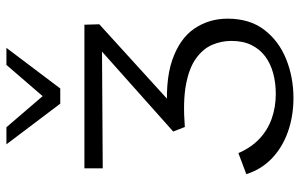

<svg xmlns="http://www.w3.org/2000/svg" viewBox="-192 -756 956 613"><g transform="rotate(-90 286.5 -449.0)"><path d="M280.4 9.4Q222.7 9.4 172.9 -8.2Q123.1 -25.7 87.8 -59.5Q52.5 -93.2 37.5 -141.1L104.7 -166.4Q122 -126.1 150 -99.6Q178 -73.1 214.7 -60Q251.4 -47 294.2 -47Q329.2 -47 359.9 -55.4Q390.6 -63.7 413.6 -80.9Q436.5 -98 449.7 -124.8Q462.9 -151.5 462.9 -188.9Q462.9 -220.5 450.5 -249.8Q438 -279 407.6 -301.2Q377.3 -323.5 323.9 -333.6Q270.5 -343.8 188 -337.4L173.6 -374.5L466.6 -635.6L493 -602.2L56 -599.5V-658H514.6L516 -610.5L230.6 -350.9L219.3 -391.6Q331.5 -401.6 400.7 -377.9Q469.9 -354.2 501.9 -307.4Q533.9 -260.5 533.9 -200.8Q533.9 -130.3 498.3 -83.7Q462.6 -37.2 404.8 -13.9Q347 9.4 280.4 9.4ZM262.5 -735.1 275.3 -778.3 386.3 -907H440.7L311 -735.1ZM262.5 -735.1 132.7 -907H187.2L298.7 -777.2L311 -735.1Z"/></g></svg>

Font: Ysabeau
Style: Bold
Weight: 700
Designer: Christian Thalmann (Catharsis Fonts)
Version: Version 2.000;gftools[0.9.27.dev2+g8671c4b]